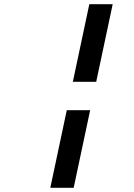

<svg xmlns="http://www.w3.org/2000/svg" viewBox="-20 -795 640 920"><path d="M408 -775 329 -403H441L520 -775ZM221 105H333L412 -267H300Z"/></svg>

Font: LT Wave Mono Medium
Style: Italic
Weight: 500
Designer: Daniel Lyons
Version: Version 2.5 (Glyphs App)